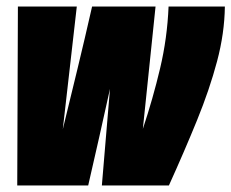

<svg xmlns="http://www.w3.org/2000/svg" viewBox="-20 -570 711 590"><path d="M499 0H293L318 -297Q302 -225 285 -149Q268 -73 251 0H33L35 -550H216L173 -173Q196 -267 218.5 -360Q241 -453 263 -550H458L419 -174Q450 -267 472 -360Q494 -453 498 -550H671Q670 -468 647 -381.5Q624 -295 585.5 -200.5Q547 -106 499 0Z"/></svg>

Font: Georama Condensed Black
Style: Italic
Weight: 900
Width: 3
Italic angle: -9°
Designer: Jean-Baptiste Levee
Foundry: Production Type
Version: Version 1.000